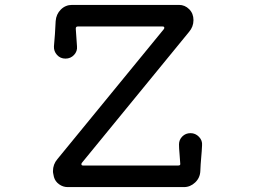

<svg xmlns="http://www.w3.org/2000/svg" viewBox="-20 -748 1040 783"><path d="M757 -205Q777 -205 791.5 -190Q806 -175 804 -155Q803 -132 800.5 -105Q798 -78 797 -51Q796 -23 776 -4Q756 15 730 15H256Q237 15 221 3.5Q205 -8 200 -26Q199 -32 197.5 -38Q196 -44 196 -50Q196 -78 214 -99L648 -629Q650 -631 650 -635Q650 -640 643 -640H297Q289 -640 289 -631L294 -559Q296 -539 282 -524Q268 -509 247 -509Q226 -509 212.5 -524Q199 -539 200 -559Q202 -582 204 -608.5Q206 -635 207 -662Q209 -690 228 -709Q247 -728 274 -728H710Q734 -728 751.5 -710.5Q769 -693 769 -666Q769 -639 751 -618L314 -84Q312 -82 312 -78Q312 -73 319 -73H707Q717 -73 715 -82Q714 -102 712 -122.5Q710 -143 710 -159Q710 -178 723.5 -191.5Q737 -205 757 -205Z"/></svg>

Font: Kiwi Maru Medium
Style: Regular
Weight: 500
Designer: Hiroki-Chan
Version: Version 1.100